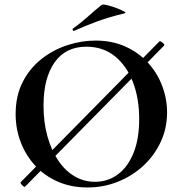

<svg xmlns="http://www.w3.org/2000/svg" viewBox="-20 -815 829 847"><path d="M90 9Q89 11 83.5 7Q78 3 73.5 -3Q69 -9 71 -11L684 -633Q687 -635 697.5 -626.5Q708 -618 704 -614ZM366 12Q294 12 235.5 -13.5Q177 -39 135.5 -84Q94 -129 71.5 -187.5Q49 -246 49 -312Q49 -393 80.5 -454Q112 -515 164 -555.5Q216 -596 278 -616Q340 -636 401 -636Q475 -636 533.5 -609.5Q592 -583 633 -538Q674 -493 695.5 -436Q717 -379 717 -319Q717 -249 689 -189Q661 -129 612.5 -84Q564 -39 500.5 -13.5Q437 12 366 12ZM399 -13Q455 -13 499 -45Q543 -77 568.5 -139Q594 -201 594 -290Q594 -382 566 -454Q538 -526 486 -567.5Q434 -609 361 -609Q270 -609 221 -540Q172 -471 172 -349Q172 -276 189 -214.5Q206 -153 236.5 -107.5Q267 -62 308.5 -37.5Q350 -13 399 -13ZM307 -679Q303 -677 301 -682.5Q299 -688 302 -689Q338 -715 368 -742Q398 -769 428 -793Q432 -797 451.5 -792.5Q471 -788 492.5 -780Q514 -772 526.5 -765Q539 -758 529 -756Q462 -740 410 -721Q358 -702 307 -679Z"/></svg>

Font: Cormorant Garamond Light
Style: Bold
Weight: 700
Version: Version 4.001